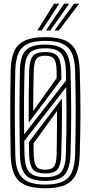

<svg xmlns="http://www.w3.org/2000/svg" viewBox="-20 -1010 491 1039"><path d="M225 9Q156.4 9 115.9 -9.2Q75.4 -27.4 57.3 -66.9Q39.1 -106.4 37.8 -170.5Q36.7 -232.1 36.1 -288.8Q35.4 -345.4 35.4 -400.3Q35.4 -455.2 36.1 -511.8Q36.7 -568.5 37.8 -630.2Q39.1 -694.1 57.3 -733.4Q75.4 -772.8 115.9 -790.9Q156.4 -809 225 -809Q293.3 -809 333.4 -790.5Q373.4 -772.1 391.4 -732.7Q409.4 -693.4 411.3 -630.3Q413.5 -562.5 414.5 -505.4Q415.5 -448.3 415.4 -395.5Q415.3 -342.7 414.3 -287.9Q413.3 -233.1 411.3 -169.7Q409.4 -105.8 390.9 -66.5Q372.5 -27.2 332.3 -9.1Q292.2 9 225 9ZM225 -91.6Q260.6 -91.6 273.2 -110Q285.7 -128.4 286.5 -175.3Q287.1 -212.6 287.6 -252.9Q288 -293.1 288.4 -333.2Q288.7 -373.3 288.6 -409.7L161.4 -233.6Q161.4 -224.3 161.6 -216.5Q161.8 -208.7 162 -201.6Q162.3 -194.6 162.4 -187.5Q162.6 -180.5 162.6 -172.9Q163.8 -129.4 175.6 -110.5Q187.4 -91.6 225 -91.6ZM225 -71.5Q175.3 -71.5 157.4 -94.6Q139.4 -117.8 137.7 -172.1Q137.4 -184 137.2 -195.4Q137 -206.8 136.8 -218.1Q136.7 -229.5 136.4 -241L314.9 -476.9Q315.6 -421.2 315.3 -372.9Q315.1 -324.6 314.1 -276.4Q313.2 -228.3 311.5 -173.1Q309.9 -118.8 292.3 -95.2Q274.7 -71.5 225 -71.5ZM225 -51.3Q286.8 -51.3 310.6 -79.2Q334.4 -107.1 336.5 -172.9Q338.4 -238.9 339.2 -299Q339.9 -359.1 339.8 -417.9Q339.6 -476.7 338.3 -539L111.1 -246.8Q111.3 -237.6 111.5 -229Q111.6 -220.4 111.8 -211.8Q112.1 -203.1 112.2 -193.4Q112.4 -183.7 112.7 -172.1Q114.3 -107.2 138 -79.3Q161.7 -51.3 225 -51.3ZM225 -11.1Q284.5 -11.1 319.2 -27.5Q353.9 -43.8 369.3 -79.2Q384.8 -114.5 386.4 -171.3Q388.1 -236.8 388.9 -294.8Q389.7 -352.8 389.7 -407.3Q389.7 -461.8 388.8 -516.3Q387.9 -570.8 386.4 -629.3Q384.8 -686.3 369.2 -721.4Q353.7 -756.5 319 -772.7Q284.3 -788.9 225 -788.9Q164.2 -788.9 129.3 -772.4Q94.4 -755.8 79.4 -720.7Q64.3 -685.5 62.8 -629.3Q61.3 -569.3 60.6 -513.8Q60 -458.2 60.1 -403.4Q60.2 -348.5 60.8 -291.3Q61.5 -234.2 62.8 -171.3Q64.6 -83.4 101.2 -47.2Q137.9 -11.1 225 -11.1ZM225 -31.2Q148.1 -31.2 118.6 -63.8Q89.1 -96.4 87.8 -171.3Q86.6 -232.4 86 -288.7Q85.4 -345 85.4 -400Q85.4 -455 86 -511.5Q86.6 -568 87.8 -629.3Q89.1 -704.4 118.7 -736.6Q148.3 -768.8 225 -768.8Q299.5 -768.8 329.1 -736.4Q358.8 -704.1 361.4 -628.5Q363.4 -570.3 364.3 -515Q365.3 -459.7 365.3 -404.7Q365.3 -349.6 364.4 -292.2Q363.4 -234.8 361.4 -172.1Q358.8 -96.2 329.1 -63.7Q299.5 -31.2 225 -31.2ZM110.5 -282.4 337.3 -574.2Q337.3 -582 337.1 -591.4Q337 -600.9 336.8 -610.4Q336.7 -619.9 336.5 -627.7Q334.5 -693.3 310.7 -721Q286.9 -748.7 225 -748.7Q160.5 -748.7 137.5 -720.4Q114.5 -692.2 112.7 -628.5Q111.2 -568.1 110.5 -512.8Q109.7 -457.4 109.7 -401.4Q109.7 -345.4 110.5 -282.4ZM135.4 -345.7Q135.2 -389.4 135.3 -434.1Q135.3 -478.9 136 -527Q136.6 -575.1 137.9 -628.5Q139.2 -680.8 156.4 -704.7Q173.6 -728.5 225 -728.5Q273.8 -728.5 291.9 -705.4Q310 -682.3 311.5 -626.9Q311.8 -618.3 311.8 -608.3Q311.9 -598.3 312.3 -581.5ZM159.7 -409.2 286.7 -587.9Q286.7 -596.8 286.6 -607.2Q286.6 -617.7 286.5 -625.3Q285.7 -670.4 273.8 -689.4Q261.9 -708.4 225 -708.4Q187.7 -708.4 175.7 -689.9Q163.8 -671.5 162.6 -627.7Q161.3 -566.5 160.5 -516.3Q159.8 -466.1 159.7 -409.2ZM181.9 -845 272.8 -990.3H300.6L205.8 -845ZM274.7 -845 380.7 -990.3H408.4L298.6 -845ZM228.3 -845 326.7 -990.3H354.5L252.1 -845Z"/></svg>

Font: Big Shoulders Inline Display SC Thin
Style: Regular
Weight: 100
Designer: Patric King
Foundry: XO Type Co
Version: Version 2.002